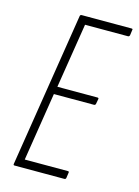

<svg xmlns="http://www.w3.org/2000/svg" viewBox="-103 -714 559 773"><g transform="rotate(15 176.0 -327.5)"><path d="M35 0Q30 0 31 -6L133 -649Q134 -655 140 -655H348Q354 -655 352 -649L349 -627Q347 -621 342 -621H163L120 -351H287Q293 -351 292 -346L288 -324Q286 -319 281 -319H114L69 -34H249Q255 -34 253 -27L250 -6Q249 0 243 0Z"/></g></svg>

Font: Sofia Sans Extra Condensed ExtraLight
Style: Italic
Weight: 250
Italic angle: -9°
Version: Version 4.100